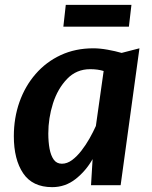

<svg xmlns="http://www.w3.org/2000/svg" viewBox="-20 -763 628 791"><path d="M195 8Q114 8 75.5 -49Q37 -106 37 -202Q37 -277 60.2 -342.8Q83.5 -408.5 126.8 -458.2Q170 -508 230.2 -536Q290.5 -564 364.5 -564Q391.5 -564 423.5 -558.2Q455.5 -552.5 481 -545L554.5 -564L477 0H355L361.5 -107.5Q334 -59 291.5 -25.5Q249 8 195 8ZM235 -88.5Q256.5 -88.5 276.8 -103.5Q297 -118.5 315.2 -142Q333.5 -165.5 348.8 -192.5Q364 -219.5 375 -244L407 -470.5Q382.5 -478 351.5 -478Q295 -478 256.5 -438Q217.5 -397.5 198.2 -336.8Q179 -276 179 -213Q179 -178.5 184.2 -150.2Q189.5 -122 201.5 -105.2Q213.5 -88.5 235 -88.5ZM241 -653 251 -743H521.5L511 -653Z"/></svg>

Font: Merriweather Sans SemiBold
Style: Italic
Weight: 600
Italic angle: -7.5°
Designer: Eben Sorkin
Foundry: Eben Sorkin
Version: Version 2.001